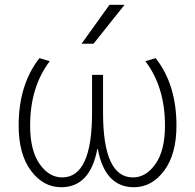

<svg xmlns="http://www.w3.org/2000/svg" viewBox="-20 -773 816 803"><path d="M718 -248Q718 -128 666.5 -59Q615 10 540 10Q419 10 389 -150H387Q357 10 236 10Q161 10 109.5 -59Q58 -128 58 -248Q58 -419 145 -530L188 -517Q106 -409 106 -248Q106 -144 145.5 -87.5Q185 -31 240 -31Q365 -31 365 -301V-460H411V-301Q411 -31 536 -31Q591 -31 630.5 -87.5Q670 -144 670 -248Q670 -409 588 -517L631 -530Q718 -419 718 -248ZM371 -590H321L438 -753H501Z"/></svg>

Font: Mplus 1p Light
Style: Regular
Weight: 300
Version: Version 1.061